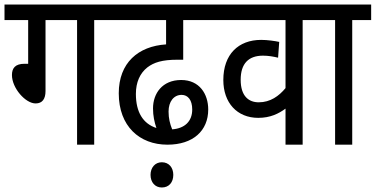

<svg xmlns="http://www.w3.org/2000/svg" viewBox="-20 -642 1667 852"><path d="M182 -553H322V0H398V-553H483V-622H0V-553H105V-359H89C47 -359 33 -339 33 -309C33 -251 93 -183 138 -183C168 -183 182 -203 182 -238Z M723 0C837 0 904 -62 904 -156C904 -225 865 -287 784 -287C700 -287 659 -227 659 -161C659 -128 665 -101 674 -74C615 -93 583 -144 583 -225C583 -277 601 -317 634 -343C663 -365 699 -377 768 -377H793V-553H947V-622H470V-553H717V-445C593 -437 507 -363 507 -228C507 -82 599 0 723 0ZM728 -147C728 -191 751 -221 786 -221C814 -221 833 -198 833 -156C833 -103 799 -72 744 -68C734 -93 728 -117 728 -147ZM648 134C648 167 668 190 698 190C730 190 749 167 749 134C749 102 730 78 698 78C668 78 648 102 648 134Z M1408 -553V-622H934V-553H1247V-251C1218 -216 1180 -188 1128 -188C1084 -188 1048 -215 1048 -288C1048 -360 1083 -395 1147 -395C1171 -395 1193 -391 1214 -386L1219 -456C1201 -460 1167 -465 1139 -465C1038 -465 971 -401 971 -287C971 -186 1032 -119 1126 -119C1180 -119 1217 -138 1247 -160V0H1323V-553Z M1543 -553H1627V-622H1395V-553H1467V0H1543Z"/></svg>

Font: Noto Sans Devanagari UI Condensed
Style: Regular
Weight: 400
Width: 3
Designer: Jelle Bosma - Monotype Design Team
Foundry: Monotype Imaging Inc.
Version: Version 2.003